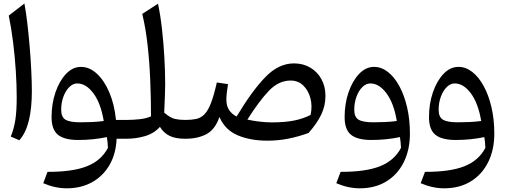

<svg xmlns="http://www.w3.org/2000/svg" viewBox="-20 -774 2837 1071"><path d="M116.2 -754.4Q124.5 -710.4 132.1 -647.2Q139.6 -584 145.5 -514.2Q151.4 -444.3 154.5 -378.7Q157.7 -313 157.7 -264.6Q157.7 -170.4 140.9 -101.3Q124 -32.2 87.9 8.3L40 -12.2Q57.6 -54.7 65.4 -104Q73.2 -153.3 73.2 -231.4Q73.2 -300.8 68.1 -379.4Q63 -458 53.2 -537.1Q43.5 -616.2 28.8 -687Z M431.6 -400.9Q479 -400.9 520 -363.3Q561 -325.7 589.6 -259Q618.2 -192.4 627 -105H684.1V0H630.4Q627 83.5 591.3 145.5Q555.7 207.5 494.4 241.9Q433.1 276.4 352.1 276.4Q287.1 276.4 221.2 248L245.1 184.6Q385.3 185.1 465.1 153.3Q544.9 121.6 582 50.8Q581.5 34.7 580.1 21Q578.6 7.3 576.2 -9.3Q539.6 -1.5 498.8 2.7Q458 6.8 416.5 6.8Q339.4 6.8 303.5 -22Q267.6 -50.8 267.6 -120.6Q267.6 -195.8 289.6 -259.5Q311.5 -323.2 348.6 -362.1Q385.7 -400.9 431.6 -400.9ZM411.1 -308.6Q386.7 -308.6 366.2 -288.1Q345.7 -267.6 333.5 -234.1Q321.3 -200.7 321.3 -161.6Q321.3 -120.6 345.7 -106.2Q370.1 -91.8 428.2 -91.8Q458.5 -91.8 492.9 -93.3Q527.3 -94.7 558.6 -99.1Q542.5 -197.3 501.5 -252.9Q460.4 -308.6 411.1 -308.6Z M861.3 -753.4Q875 -689 883.8 -610.1Q892.6 -531.2 897 -451.7Q901.4 -372.1 901.4 -303.7Q901.4 -285.2 899.9 -239.7Q898.4 -194.3 896 -145.5Q930.7 -116.2 955.8 -110.6Q981 -105 1013.2 -105H1013.7V0H1013.2Q958.5 0 925.5 -16.4Q892.6 -32.7 872.1 -66.4Q838.9 -29.3 788.6 -14.6Q738.3 0 684.1 0Q667.5 0 667.5 -33.2V-71.8Q667.5 -105 684.1 -105Q722.2 -105 759.5 -109.1Q796.9 -113.3 822.3 -125Q822.3 -222.2 818.1 -324.5Q814 -426.8 803.2 -522.7Q792.5 -618.7 773.4 -696.3Z M1619.6 -420.4Q1670.4 -420.4 1710.2 -397.2Q1750 -374 1772.7 -333Q1795.4 -292 1795.4 -239.3Q1795.4 -185.1 1772.7 -136.5Q1750 -87.9 1701.2 -32.2Q1644.5 -11.7 1588.1 -0.5Q1531.7 10.7 1471.7 10.7Q1377 10.7 1305.9 -19.3Q1234.9 -49.3 1204.1 -121.6Q1180.2 -51.8 1131.8 -25.9Q1083.5 0 1013.7 0Q997.1 0 997.1 -33.2V-71.8Q997.1 -105 1013.7 -105Q1048.3 -105 1074 -110.4Q1099.6 -115.7 1119.6 -135.5Q1139.6 -155.3 1156.2 -197.5Q1172.9 -239.7 1189.5 -314L1252 -304.7Q1242.7 -251 1242.7 -217.8Q1242.7 -183.1 1258.1 -160.2Q1273.4 -137.2 1299.8 -124Q1385.7 -267.1 1460 -343.8Q1534.2 -420.4 1619.6 -420.4ZM1601.1 -324.7Q1534.7 -324.7 1480 -267.6Q1425.3 -210.4 1359.9 -106.9Q1390.6 -100.1 1426.8 -95.7Q1462.9 -91.3 1496.1 -91.3Q1567.9 -91.3 1618.9 -101.3Q1669.9 -111.3 1712.4 -132.8Q1723.1 -181.6 1711.7 -225.6Q1700.2 -269.5 1671.6 -297.1Q1643.1 -324.7 1601.1 -324.7Z M1986.8 276.4Q1921.9 276.4 1856 248L1879.9 184.6Q2020 185.1 2099.9 153.3Q2179.7 121.6 2216.8 50.8Q2216.3 34.7 2214.8 21Q2213.4 7.3 2210.9 -9.3Q2174.3 -1.5 2133.5 2.7Q2092.8 6.8 2051.3 6.8Q1974.1 6.8 1938.2 -22Q1902.3 -50.8 1902.3 -120.6Q1902.3 -195.8 1924.3 -259.5Q1946.3 -323.2 1983.4 -362.1Q2020.5 -400.9 2066.4 -400.9Q2107.4 -400.9 2143.6 -372.8Q2179.7 -344.7 2207.3 -294.2Q2234.9 -243.7 2250.7 -176Q2266.6 -108.4 2266.6 -28.8Q2266.6 61.5 2232.4 130.4Q2198.2 199.2 2135.5 237.8Q2072.8 276.4 1986.8 276.4ZM2193.4 -99.1Q2177.2 -197.3 2136.2 -252.9Q2095.2 -308.6 2045.9 -308.6Q2021.5 -308.6 2001 -288.1Q1980.5 -267.6 1968.3 -234.1Q1956.1 -200.7 1956.1 -161.6Q1956.1 -120.6 1980.5 -106.2Q2004.9 -91.8 2063 -91.8Q2093.3 -91.8 2127.7 -93.3Q2162.1 -94.7 2193.4 -99.1Z M2457.5 276.4Q2392.6 276.4 2326.7 248L2350.6 184.6Q2490.7 185.1 2570.6 153.3Q2650.4 121.6 2687.5 50.8Q2687 34.7 2685.5 21Q2684.1 7.3 2681.6 -9.3Q2645 -1.5 2604.2 2.7Q2563.5 6.8 2522 6.8Q2444.8 6.8 2408.9 -22Q2373 -50.8 2373 -120.6Q2373 -195.8 2395 -259.5Q2417 -323.2 2454.1 -362.1Q2491.2 -400.9 2537.1 -400.9Q2578.1 -400.9 2614.3 -372.8Q2650.4 -344.7 2678 -294.2Q2705.6 -243.7 2721.4 -176Q2737.3 -108.4 2737.3 -28.8Q2737.3 61.5 2703.1 130.4Q2668.9 199.2 2606.2 237.8Q2543.5 276.4 2457.5 276.4ZM2664.1 -99.1Q2647.9 -197.3 2606.9 -252.9Q2565.9 -308.6 2516.6 -308.6Q2492.2 -308.6 2471.7 -288.1Q2451.2 -267.6 2439 -234.1Q2426.8 -200.7 2426.8 -161.6Q2426.8 -120.6 2451.2 -106.2Q2475.6 -91.8 2533.7 -91.8Q2564 -91.8 2598.4 -93.3Q2632.8 -94.7 2664.1 -99.1Z"/></svg>

Font: Pinar-FD Medium
Style: Regular
Weight: 500
Designer: Amin Abedi
Version: Version 3.000